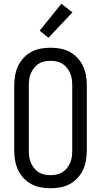

<svg xmlns="http://www.w3.org/2000/svg" viewBox="-20 -998 540 1026"><path d="M250 8Q223 8 196.5 3Q170 -2 147 -14.5Q124 -27 105.5 -47Q87 -67 76 -91Q65 -115 60.5 -141.5Q56 -168 56 -195V-540Q56 -567 60.5 -593.5Q65 -620 76 -644Q87 -668 105.5 -688Q124 -708 147 -720.5Q170 -733 196.5 -738Q223 -743 250 -743Q277 -743 303.5 -738Q330 -733 353 -720.5Q376 -708 394.5 -688Q413 -668 424 -644Q435 -620 439.5 -593.5Q444 -567 444 -540V-195Q444 -168 439.5 -141.5Q435 -115 424 -91Q413 -67 394.5 -47Q376 -27 353 -14.5Q330 -2 303.5 3Q277 8 250 8ZM250 -62Q267 -62 283.5 -65.5Q300 -69 314 -78Q328 -87 338.5 -100.5Q349 -114 355.5 -129.5Q362 -145 364 -161.5Q366 -178 366 -195V-540Q366 -557 364 -573.5Q362 -590 355.5 -605.5Q349 -621 338.5 -634.5Q328 -648 314 -657Q300 -666 283.5 -669.5Q267 -673 250 -673Q233 -673 216.5 -669.5Q200 -666 186 -657Q172 -648 161.5 -634.5Q151 -621 144.5 -605.5Q138 -590 136 -573.5Q134 -557 134 -540V-195Q134 -178 136 -161.5Q138 -145 144.5 -129.5Q151 -114 161.5 -100.5Q172 -87 186 -78Q200 -69 216.5 -65.5Q233 -62 250 -62ZM239 -796 192 -834 308 -978 367 -932Z"/></svg>

Font: Iosevka Custom
Style: Regular
Weight: 400
Monospace: yes
Designer: Belleve Invis
Foundry: Belleve Invis
Version: Version 32.5.0; ttfautohint (v1.8.4)